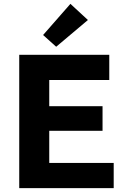

<svg xmlns="http://www.w3.org/2000/svg" viewBox="-20 -978 646 998"><path d="M80 0V-693H548V-562H236V-426H513V-298H236V-131H571V0ZM272 -735 204 -796 346 -958 437 -874Z"/></svg>

Font: Ubuntu Sans ExtraBold
Style: Regular
Weight: 800
Designer: Dalton Maag Ltd
Foundry: Dalton Maag Ltd
Version: Version 1.006; ttfautohint (v1.8.4.7-5d5b)